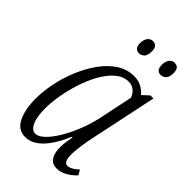

<svg xmlns="http://www.w3.org/2000/svg" viewBox="-222 -800 888 888"><g transform="rotate(45 222.0 -356.0)"><path d="M125 10Q77 10 55 -35Q33 -80 33 -150Q33 -198 44 -252Q55 -306 76.5 -358Q98 -410 128.5 -452.5Q159 -495 197.5 -520.5Q236 -546 283 -546Q310 -546 331.5 -534.5Q353 -523 366 -506L398 -536H418L349 -209Q343 -182 337.5 -145.5Q332 -109 332 -84Q332 -34 357 -34Q379 -34 410 -63L424 -39Q406 -19 381 -4.5Q356 10 329 10Q301 10 286.5 -11Q272 -32 272 -69Q272 -91 275 -109Q278 -127 281 -144H277Q210 10 125 10ZM146 -34Q167 -34 191 -57.5Q215 -81 238 -120Q261 -159 279 -205Q297 -251 307 -297L342 -465Q324 -510 282 -510Q248 -510 219 -485.5Q190 -461 167 -420.5Q144 -380 128.5 -332.5Q113 -285 104.5 -237.5Q96 -190 96 -151Q96 -93 110 -63.5Q124 -34 146 -34ZM365 -636Q335 -636 335 -673Q335 -694 344.5 -708Q354 -722 371 -722Q401 -722 401 -685Q401 -657 389.5 -646.5Q378 -636 365 -636ZM224 -636Q193 -636 193 -673Q193 -694 202.5 -708Q212 -722 229 -722Q259 -722 259 -685Q259 -657 247.5 -646.5Q236 -636 224 -636Z"/></g></svg>

Font: Noto Serif ExtraCondensed Light
Style: Italic
Weight: 300
Width: 2
Italic angle: -12°
Designer: Monotype Design Team
Foundry: Monotype Imaging Inc.
Version: Version 2.014; ttfautohint (v1.8.4.7-5d5b)